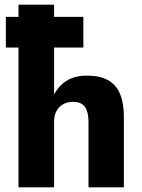

<svg xmlns="http://www.w3.org/2000/svg" viewBox="-20 -800 608 820"><path d="M211 -780H59V0H211ZM358 -280V0H509V-302Q509 -359 493 -398Q477 -437 442.5 -457Q408 -477 351 -477Q294 -477 257.5 -450.5Q221 -424 203 -379.5Q185 -335 185 -280H211Q211 -307 221 -325.5Q231 -344 249 -354.5Q267 -365 291 -365Q328 -365 343 -343Q358 -321 358 -280ZM5 -597H336V-728H5Z"/></svg>

Font: Glinicke Jost Bold
Style: Bold
Weight: 700
Version: Version 3.710